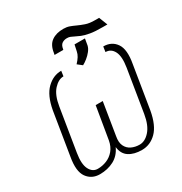

<svg xmlns="http://www.w3.org/2000/svg" viewBox="-214 -1103 1205 1270"><g transform="rotate(-30 388.5 -467.5)"><path d="M301.1 -711.6 295.5 -671.9Q256.7 -671.9 220.7 -632.6Q184.7 -593.4 171.9 -512.8L119.3 -188.9Q106.2 -109.7 126.8 -69.1Q147.4 -28.4 187.5 -28.4Q222.7 -28.4 255.5 -41.7Q288.4 -55 312.1 -83.1Q335.9 -111.2 343.8 -154.8L384.9 -400.6H438.9L399.1 -154.8Q391 -111.2 404.3 -83.1Q417.6 -55 445.3 -41.7Q473 -28.4 507.1 -28.4Q548.3 -28.4 584.3 -68.7Q620.4 -109 633.5 -188.9L686.1 -512.8Q698.9 -593.4 678.3 -632.6Q657.7 -671.9 616.5 -671.9L622.2 -711.6Q685.7 -711.6 718.8 -663.7Q751.8 -615.8 733 -512.8L680.4 -188.9Q661.9 -85.2 614.2 -37.6Q566.4 9.9 502.8 9.9Q443.2 9.9 405 -14.9Q366.8 -39.8 360.8 -93.8Q335.9 -39.8 288.4 -14.9Q240.8 9.9 181.8 9.9Q119.7 9.9 85.4 -37.6Q51.1 -85.2 69.6 -188.9L122.2 -512.8Q141 -615.8 190.2 -663.7Q239.3 -711.6 301.1 -711.6ZM663.4 -889.2H693.2L718.8 -823.9H684.7Q625.7 -823.5 588.8 -830.1Q551.8 -836.6 529.5 -845.9Q507.1 -855.1 491.5 -863.3Q478.3 -870 467.3 -874.6Q456.3 -879.3 441.8 -879.3Q420.1 -879.6 403.9 -868.8Q387.8 -858 383.5 -829.5L382.1 -823.9H315.3L318.2 -838.1Q326.3 -895.2 361.7 -920.1Q397 -945 451.7 -944.6Q476.9 -944.6 497.2 -937.3Q517.4 -930 537.6 -920.5Q562.1 -909.1 591.3 -899Q620.4 -888.8 663.4 -889.2ZM444.6 -670.5 410.5 -697.4Q429.3 -717.3 440.2 -734.9Q451 -752.5 454.5 -771.3L464.5 -818.2H544L535.5 -768.5Q531.2 -749.3 515.8 -729.8Q500.4 -710.2 480.8 -694.6Q461.3 -679 444.6 -670.5Z"/></g></svg>

Font: Inter UI Thin
Style: Italic
Weight: 100
Italic angle: -9.39999°
Designer: Rasmus Andersson
Foundry: rsms
Version: 3.2;8d6f07862